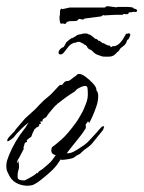

<svg xmlns="http://www.w3.org/2000/svg" viewBox="-31 -572 456 610"><path d="M298 -171Q301 -171 299 -166.5Q297 -162 297 -160L264 -119Q256 -109 246 -102.5Q236 -96 227 -87Q224 -83 217 -80Q210 -77 206 -73Q202 -69 186.5 -66.5Q171 -64 165 -64Q164 -64 162 -66L158 -60Q148 -44 134.5 -31Q121 -18 107 -7Q100 -1 92.5 4.5Q85 10 77 14Q69 18 56 18Q42 18 29 13Q10 6 0 -11Q-4 -18 -7.5 -26Q-11 -34 -11 -44Q-11 -55 -8 -63.5Q-5 -72 -2 -80Q16 -124 47 -163Q49 -165 52.5 -171Q56 -177 60 -183Q55 -179 48.5 -173.5Q42 -168 37 -163Q31 -156 27.5 -153Q24 -150 16 -140Q14 -136 5 -129.5Q-4 -123 -6 -123Q-9 -123 -7.5 -128.5Q-6 -134 10 -150Q13 -152 15 -155Q17 -158 19 -161L49 -196L81 -225Q86 -230 96.5 -241.5Q107 -253 126 -268Q131 -272 141.5 -283.5Q152 -295 156 -299Q161 -304 166 -302L170 -307Q176 -315 182 -314.5Q188 -314 195 -320L204 -327H205V-328Q210 -330 212.5 -333.5Q215 -337 221 -337Q229 -337 241 -328Q253 -319 263 -308.5Q273 -298 275 -290Q275 -288 275 -287Q275 -286 276 -284Q281 -279 281 -266Q281 -251 275 -233.5Q269 -216 262.5 -201.5Q256 -187 252 -181Q252 -181 250.5 -184.5Q249 -188 246 -183L241 -176L242 -168L240 -161H239Q236 -155 227.5 -144Q219 -133 207 -118Q201 -111 194 -102Q187 -93 181 -85H184Q194 -85 206.5 -92Q219 -99 227 -105Q241 -113 252.5 -125.5Q264 -138 277 -152Q281 -157 284 -160.5Q287 -164 291 -168Q294 -171 298 -171ZM134 -104Q145 -112 164 -128.5Q183 -145 210 -182Q214 -187 223 -202.5Q232 -218 234 -223Q239 -234 243.5 -246.5Q248 -259 248 -272Q248 -286 247 -292.5Q246 -299 239 -299Q231 -299 214 -289L206 -281Q180 -265 154 -244Q153 -243 151.5 -242.5Q150 -242 150 -240Q148 -240 140 -231Q132 -222 125 -213Q118 -204 118 -203Q116 -199 109.5 -196Q103 -193 104 -186H97L99 -178H94V-177Q94 -170 87 -168Q85 -166 85 -168Q84 -165 82.5 -164.5Q81 -164 79 -162L73 -150L68 -137Q67 -137 60.5 -132Q54 -127 54 -126L55 -121Q48 -120 47 -115Q46 -110 44 -105V-98L31 -73L25 -63Q24 -62 23 -59Q22 -56 23 -56V-55H25L26 -63Q28 -59 29 -50.5Q30 -42 29 -37Q28 -33 26.5 -27.5Q25 -22 25 -17V-9Q25 -2 34 0Q43 2 48 1Q50 0 59.5 -5Q69 -10 77.5 -15.5Q86 -21 85 -23L86 -22H89Q91 -27 98 -31Q105 -35 109 -39Q116 -45 123.5 -51.5Q131 -58 136 -65L146 -79Q132 -82 132 -94Q132 -98 134 -104ZM314 -392Q312 -392 303.5 -392Q295 -392 293 -393Q288 -395 280 -397.5Q272 -400 264 -408Q264 -410 261 -411Q258 -412 259 -413L252 -416Q248 -416 250.5 -421Q253 -426 249 -419L246 -422Q245 -423 245.5 -423.5Q246 -424 246 -424L243 -427V-426Q242 -426 242.5 -427.5Q243 -429 239 -429L235 -432Q235 -432 234 -433V-434H233V-435L232 -433Q232 -435 230 -435L224 -438Q224 -438 223.5 -438.5Q223 -439 222 -439H219Q218 -439 215.5 -439Q213 -439 213 -437Q213 -436 211 -438Q210 -436 205.5 -436Q201 -436 200 -434Q192 -431 185.5 -422.5Q179 -414 171 -404Q166 -399 161 -399Q155 -399 155 -405Q155 -409 158 -413Q163 -420 170 -422Q171 -422 174 -427Q177 -432 180 -438Q182 -440 189.5 -446Q197 -452 199 -451L211 -458Q213 -461 220.5 -462.5Q228 -464 230 -464Q230 -465 234 -465.5Q238 -466 238 -465Q240 -466 243 -465.5Q246 -465 247 -465L249 -463Q251 -465 251 -462L253 -463Q254 -463 254 -461V-462Q256 -460 257 -460V-461Q263 -455 266 -454Q266 -454 267 -453Q268 -452 267 -451Q268 -451 268 -451.5Q268 -452 268 -452Q269 -449 272 -449Q275 -449 280 -445Q282 -444 282 -441L283 -442Q284 -442 283 -442.5Q282 -443 283 -443Q286 -442 289 -439.5Q292 -437 295 -435H296Q299 -435 301.5 -433Q304 -431 305 -431L311 -428Q312 -428 312.5 -427.5Q313 -427 313 -427L315 -428Q316 -428 315.5 -427.5Q315 -427 316 -427V-428Q317 -428 319 -425Q321 -422 322 -423Q324 -423 324 -423Q326 -426 330 -425.5Q334 -425 335 -426Q343 -428 351 -436.5Q359 -445 364 -455Q366 -458 368 -462Q370 -466 374 -465Q376 -466 378 -466Q383 -466 383 -461Q383 -458 377 -447Q373 -446 371.5 -440.5Q370 -435 368 -433Q366 -429 355 -421Q352 -420 348.5 -413.5Q345 -407 343 -408Q340 -404 333 -398Q326 -392 314 -392ZM176 -496Q173 -496 171 -497Q169 -498 166 -497Q161 -496 160 -500Q159 -504 158.5 -508.5Q158 -513 158 -518Q160 -525 159.5 -532.5Q159 -540 163 -544Q165 -545 165.5 -544Q166 -543 167 -543Q169 -543 179 -545.5Q189 -548 190 -548H301L304 -549Q305 -553 314 -552Q323 -551 332.5 -549.5Q342 -548 342 -550H374Q383 -550 391 -548Q392 -548 392.5 -546.5Q393 -545 394 -545Q396 -545 401.5 -542.5Q407 -540 403 -535Q402 -534 400.5 -534Q399 -534 397 -534Q396 -534 394.5 -534.5Q393 -535 391 -534Q384 -532 384 -533Q384 -535 377 -531Q376 -530 377 -529.5Q378 -529 376 -527H371Q363 -527 362 -528Q361 -528 360.5 -526.5Q360 -525 358 -525H336L300 -523Q299 -523 298.5 -523.5Q298 -524 297 -524H296L291 -520L237 -513Q236 -510 232 -510Q228 -510 223.5 -511.5Q219 -513 216 -508Q213 -505 205 -505H196Q192 -505 188.5 -504.5Q185 -504 184 -502Q183 -502 183 -503Q183 -505 180.5 -500.5Q178 -496 176 -496Z"/></svg>

Font: Cherish
Style: Regular
Weight: 400
Designer: Robert E. Leuschke
Foundry: Robert E. Leuschke
Version: Version 1.005